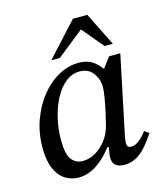

<svg xmlns="http://www.w3.org/2000/svg" viewBox="-104 -756 742 850"><g transform="rotate(-15 267.0 -331.0)"><path d="M153 12Q119 12 91.5 -5.5Q64 -23 47.5 -60Q31 -97 31 -156Q31 -223 52 -281.5Q73 -340 108.5 -384.5Q144 -429 189 -454Q234 -479 282 -479Q320 -479 343 -464Q366 -449 382 -426H386L421 -472H472L398 -118Q398 -118 395.5 -105Q393 -92 393 -81Q393 -71 397 -65.5Q401 -60 412 -60Q428 -60 442 -69.5Q456 -79 467.5 -91.5Q479 -104 485 -112L505 -97Q486 -68 465 -43.5Q444 -19 419 -4.5Q394 10 363 10Q337 10 323 -1.5Q309 -13 309 -37Q309 -48 311.5 -60.5Q314 -73 315 -85H309Q272 -37 233 -12.5Q194 12 153 12ZM189 -54Q220 -54 248 -70.5Q276 -87 297.5 -115.5Q319 -144 328 -180Q333 -200 340.5 -232.5Q348 -265 353.5 -297.5Q359 -330 359 -349Q359 -383 338 -412Q317 -441 276 -441Q242 -441 213 -418Q184 -395 163 -356Q142 -317 130.5 -268.5Q119 -220 119 -169Q119 -102 138.5 -78Q158 -54 189 -54ZM208 -521H169L309 -674H375L451 -521H413L331 -619Z"/></g></svg>

Font: STIX Two Text
Style: Italic
Weight: 400
Italic angle: -12°
Designer: Ross Mills, John Hudson & Paul Hanslow, Tiro Typeworks Ltd; with prior portions MicroPress Inc. and Coen Hoffman, Elsevi
Foundry: Tiro Typeworks Ltd
Version: Version 2.13 b171